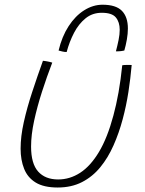

<svg xmlns="http://www.w3.org/2000/svg" viewBox="-20 -794 629 834"><path d="M511 -510.5Q513.5 -511 519 -511.5Q524.5 -512 530.5 -512Q536 -512 543 -512Q550 -512 552 -511.5Q547 -454.5 537.8 -394.5Q528.5 -334.5 513 -276.5Q497 -216.5 473.2 -162.8Q449.5 -109 415.8 -67.8Q382 -26.5 336.2 -3Q290.5 20.5 230.5 20.5Q170.5 20.5 135.2 -1Q100 -22.5 84.8 -60.8Q69.5 -99 69.5 -148.5Q69.5 -201.5 83.5 -264Q97.5 -326.5 119.8 -394.2Q142 -462 166.5 -530Q171 -529.5 176.5 -528.8Q182 -528 187 -527Q192.5 -526 197.2 -524.8Q202 -523.5 207 -522Q183.5 -461 162.5 -395.8Q141.5 -330.5 128.2 -269.2Q115 -208 115 -157.5Q115 -83 145.8 -48.8Q176.5 -14.5 232.5 -14.5Q283.5 -14.5 328.2 -43.5Q373 -72.5 409.8 -133.8Q446.5 -195 472.5 -292Q485 -338 494.8 -392.5Q504.5 -447 511 -510.5ZM234.5 -574.5Q249 -635.5 278 -680.2Q307 -725 345.5 -749.2Q384 -773.5 425.5 -773.5Q483.5 -773.5 509.5 -747Q535.5 -720.5 535.5 -670Q535.5 -647.5 531 -622Q526.5 -596.5 520 -574.5Q513 -573 507.2 -572.2Q501.5 -571.5 496 -571.2Q490.5 -571 483.5 -571Q490 -595.5 495 -620Q500 -644.5 500 -664.5Q500 -698 483.2 -718.2Q466.5 -738.5 422 -738.5Q381.5 -738.5 351.8 -714.5Q322 -690.5 301.8 -651.8Q281.5 -613 269.5 -568Q261 -568 251.2 -570.2Q241.5 -572.5 234.5 -574.5Z"/></svg>

Font: Grandstander Thin Thin
Style: Italic
Weight: 250
Italic angle: -15°
Version: Version 1.200